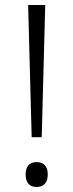

<svg xmlns="http://www.w3.org/2000/svg" viewBox="-20 -734 292 764"><path d="M106 -188H146L160 -714H92ZM125 10C156 10 170 -9 170 -40C170 -69 157 -89 125 -89C95 -89 82 -69 82 -40C82 -9 96 10 125 10Z"/></svg>

Font: Noto Sans Malayalam Light
Style: Regular
Weight: 300
Designer: Jelle Bosma - Monotype Design Team
Foundry: Monotype Imaging Inc.
Version: Version 2.104